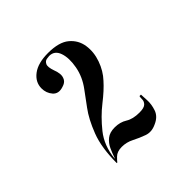

<svg xmlns="http://www.w3.org/2000/svg" viewBox="-98 -777 460 460"><g transform="rotate(-45 131.5 -547.5)"><path d="M90 -619Q101 -622 105 -629.5Q109 -637 108 -645.5Q107 -654 104 -661Q98 -678 101.5 -685Q105 -692 111.5 -693Q118 -694 120 -694Q138 -694 144.5 -675.5Q151 -657 146 -629.5Q141 -602 123 -578Q113 -564 96.5 -542Q80 -520 66.5 -485Q53 -450 53 -398H55Q56 -400 64.5 -408.5Q73 -417 89 -417Q105 -417 119.5 -409.5Q134 -402 149.5 -396.5Q165 -391 182 -399Q201 -407 206.5 -423Q212 -439 211 -454Q210 -469 210 -473H205Q204 -469 204 -462.5Q204 -456 198.5 -450.5Q193 -445 177 -445Q155 -445 141.5 -453.5Q128 -462 110 -462Q93 -462 83 -454Q73 -446 67.5 -434Q62 -422 58 -410L57 -409Q61 -449 83 -476.5Q105 -504 130 -523.5Q155 -543 170 -560Q186 -577 194.5 -601Q203 -625 199.5 -648Q196 -671 178 -686Q160 -701 123 -701Q89 -701 70.5 -687Q52 -673 52 -652Q52 -636 62 -624.5Q72 -613 90 -619Z"/></g></svg>

Font: Emberly Black
Style: Regular
Weight: 900
Designer: Rajesh Rajput
Foundry: Rajesh Rajput
Version: Version 1.000